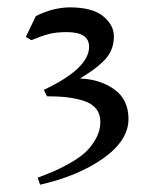

<svg xmlns="http://www.w3.org/2000/svg" viewBox="-20 -902 407 526"><path d="M50.8 -800.8 78.1 -857.9Q126 -881.8 171.9 -881.8Q232.4 -881.8 262.2 -857.9Q292 -834 292 -801.8Q292 -781.2 284.4 -763.9Q276.9 -746.6 260.3 -731.4Q243.7 -716.3 232.4 -708.5Q221.2 -700.7 199.2 -687Q255.4 -684.6 293.7 -656.7Q332 -628.9 332 -576.2Q332 -517.6 263.7 -468.8Q195.3 -419.9 89.8 -396L83 -415Q108.4 -424.8 126 -432.1Q143.6 -439.5 170.2 -454.3Q196.8 -469.2 213.4 -484.4Q230 -499.5 242.4 -521.5Q254.9 -543.5 254.9 -567.9Q254.9 -589.8 242.9 -604.5Q231 -619.1 208.7 -626Q186.5 -632.8 163.3 -635.5Q140.1 -638.2 108.9 -638.2L100.1 -655.8Q224.1 -714.4 224.1 -773.9Q224.1 -814 163.1 -814Q134.3 -814 115.7 -809.3Q97.2 -804.7 65.9 -792Z"/></svg>

Font: Dehuti Alt
Style: Bold
Weight: 700
Version: Version 1.2